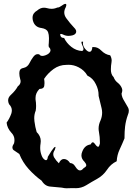

<svg xmlns="http://www.w3.org/2000/svg" viewBox="-20 -969 709 1005"><path d="M303.7 13.2Q274.4 9.8 245.1 7.8Q215.8 6.3 198.2 -22.9Q161.1 -49.8 129.9 -84.5Q98.6 -119.1 81.1 -163.1Q65.4 -172.9 50.8 -183.6Q44.9 -189 44.9 -196.8Q44.9 -206.1 53.7 -219.2Q55.7 -228 55.7 -235.8Q55.7 -258.3 39.1 -274.9Q17.6 -298.3 14.6 -327.1Q29.3 -347.2 39.1 -374Q42 -382.8 42 -391.1Q42 -408.7 27.3 -423.8Q22.5 -434.1 22.5 -443.4Q22.5 -460 38.1 -473.6Q61.5 -495.1 73.2 -517.1Q87.9 -527.8 87.9 -543.5Q87.9 -548.8 85.9 -554.2Q81.1 -571.3 81.1 -585.4Q81.1 -590.3 82 -594.7Q83 -602.1 87.9 -606.9Q92.8 -611.8 104.5 -613.8Q124 -618.2 133.8 -637.7Q143.6 -657.2 154.3 -671.4Q160.2 -679.2 167 -683.1Q171.9 -685.5 177.7 -685.5Q181.6 -685.5 185.5 -684.6Q190.4 -676.3 202.1 -676.3Q208 -676.3 216.8 -679.2Q239.3 -687 244.1 -702.1Q244.1 -704.1 244.1 -706.1Q244.1 -709 243.2 -712.4Q241.2 -717.8 235.4 -723.1Q234.4 -728 234.4 -732.9Q234.4 -737.8 235.4 -743.2Q236.3 -753.9 236.3 -764.6Q236.3 -767.6 236.3 -770.5Q236.3 -787.1 231.4 -801.3Q224.6 -817.9 197.3 -822.3Q162.1 -826.2 152.3 -860.8Q150.4 -869.1 150.4 -876.5Q150.4 -900.4 174.8 -914.1Q191.4 -928.7 210 -928.7Q217.8 -928.7 226.6 -926.3Q238.3 -922.9 250 -922.9Q265.6 -922.9 280.3 -929.7Q281.2 -929.7 282.2 -929.7Q290 -929.7 302.7 -939Q315.4 -948.7 322.3 -948.7Q322.3 -948.7 323.2 -948.7Q326.2 -948.7 327.1 -944.3V-942.9Q327.1 -939 324.2 -931.2Q316.4 -917 316.4 -903.8Q316.4 -888.2 327.1 -873.5Q346.7 -846.7 366.2 -826.2Q375 -817.9 377.9 -810.5Q378.9 -806.6 378.9 -803.2Q378.9 -800.3 377.9 -797.9Q373 -785.2 350.6 -782.2Q344.7 -781.2 338.9 -781.2Q324.2 -781.2 312.5 -787.1Q303.7 -791.5 298.8 -791.5Q294.9 -791.5 294.9 -787.6Q294.9 -786.1 295.9 -783.7Q298.8 -770.5 313.5 -770.5Q314.5 -770.5 315.4 -770.5Q328.1 -743.7 353.5 -723.6Q378.9 -703.6 409.2 -702.1Q417 -704.1 417 -712.9Q417 -720.2 411.1 -731.4Q406.2 -742.7 406.2 -747.6Q406.2 -751.5 410.2 -751.5Q412.1 -751.5 415 -750Q414.1 -745.6 414.1 -741.2Q414.1 -726.6 426.8 -711.9Q439.5 -697.8 448.2 -697.8Q451.2 -697.8 454.1 -699.2Q458 -701.2 460 -707Q462.9 -712.4 462.9 -722.2Q466.8 -722.7 470.7 -722.7Q492.2 -722.7 509.8 -704.6Q531.2 -683.1 556.6 -679.7Q564.5 -666 564.5 -651.4Q564.5 -646.5 563.5 -641.6Q560.5 -624.5 560.5 -607.9Q560.5 -605.5 560.5 -603Q560.5 -593.3 563.5 -583.5Q566.4 -573.7 575.2 -564.5Q581.1 -547.9 594.7 -537.1Q608.4 -526.4 615.2 -513.2Q619.1 -506.3 620.1 -498V-496.6Q620.1 -488.8 616.2 -478.5Q617.2 -467.8 621.1 -458Q625 -448.7 630.9 -439.5Q641.6 -422.4 650.4 -405.8Q654.3 -398.4 654.3 -390.6Q654.3 -389.6 654.3 -388.7Q654.3 -378.9 649.4 -367.7Q638.7 -338.4 634.8 -307.1Q631.8 -280.3 631.8 -252.9Q631.8 -249 631.8 -245.1Q620.1 -216.3 606.4 -187Q592.8 -158.2 590.8 -125Q559.6 -110.4 540 -80.1Q519.5 -49.8 488.3 -32.7Q460 -17.1 431.6 0.5Q406.2 16.1 377 16.1Q373 16.1 369.1 15.6Q352.5 15.6 335.9 16.1Q334 16.6 331.1 16.6Q317.4 16.6 303.7 13.2ZM418.9 -89.8Q431.6 -96.2 431.6 -104V-104.5Q430.7 -112.8 421.9 -122.6Q406.2 -137.2 406.2 -155.8Q406.2 -165.5 411.1 -176.8Q423.8 -209 454.1 -212.9Q460 -224.1 465.8 -224.1Q470.7 -224.1 474.6 -218.3Q484.4 -204.1 491.2 -201.2Q492.2 -200.7 493.2 -200.7Q495.1 -200.7 497.1 -202.6Q500 -206.1 502.9 -217.8V-226.1Q502.9 -251.5 498 -277.8Q496.1 -287.1 496.1 -295.9Q496.1 -316.9 505.9 -337.9Q514.6 -358.4 514.6 -379.4Q514.6 -391.1 511.7 -402.8Q503.9 -436 496.1 -467.3Q496.1 -469.2 496.1 -471.2Q496.1 -500.5 481.4 -528.8Q466.8 -559.6 437.5 -573.2Q421.9 -601.1 391.6 -616.7Q366.2 -629.9 338.9 -629.9Q334 -629.9 329.1 -629.4H327.1Q291 -629.4 260.7 -607.9Q230.5 -585.9 210.9 -556.2Q212.9 -544.9 212.9 -533.7Q212.9 -527.8 211.9 -522Q210.9 -503.9 186.5 -503.4Q166 -482.4 166 -457Q166 -453.1 166 -448.7Q168.9 -431.6 168.9 -414.6Q168.9 -401.9 167 -390.1Q159.2 -371.6 159.2 -350.1Q159.2 -342.8 160.2 -334.5Q164.1 -303.7 171.9 -277.8Q193.4 -256.8 193.4 -230.5Q193.4 -224.6 192.4 -218.3Q190.4 -206.5 190.4 -194.8Q190.4 -173.8 198.2 -154.3Q204.1 -138.7 215.8 -131.8Q218.8 -130.4 220.7 -130.4Q228.5 -130.4 230.5 -148.4Q234.4 -155.8 249 -178.2Q263.7 -200.2 268.6 -200.2Q270.5 -200.2 270.5 -196.8Q269.5 -192.9 266.6 -184.1Q258.8 -172.4 258.8 -161.6Q258.8 -153.8 262.7 -146Q273.4 -127.9 288.1 -114.3Q297.9 -136.7 314.5 -136.7H315.4Q334 -135.7 346.7 -115.7Q363.3 -114.7 372.1 -100.1Q380.9 -85.4 390.6 -79.1Q393.6 -77.1 398.4 -77.1Q400.4 -77.1 403.3 -77.6Q410.2 -79.6 418.9 -89.8Z"/></svg>

Font: Brazier Flame
Style: Regular
Weight: 400
Designer: Walter E Stewart
Version: 0.1